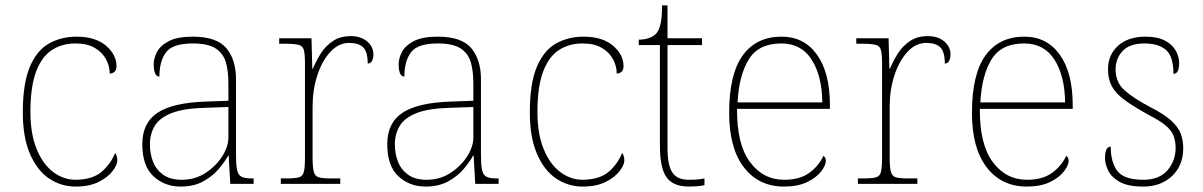

<svg xmlns="http://www.w3.org/2000/svg" viewBox="-20 -677 4429 707"><path d="M259 10Q205 10 161 -19.5Q117 -49 90.5 -110Q64 -171 64 -263Q64 -369 89.5 -430Q115 -491 160 -516.5Q205 -542 262 -542Q331 -542 370 -509Q409 -476 409 -433Q409 -408 384 -406Q384 -434 370 -459.5Q356 -485 328.5 -501Q301 -517 258 -517Q209 -517 171.5 -493Q134 -469 113 -413.5Q92 -358 92 -264Q92 -184 115 -128Q138 -72 176 -43.5Q214 -15 259 -15Q322 -16 355 -45Q388 -74 404 -114Q412 -103 412 -86Q412 -70 394.5 -47Q377 -24 343 -7Q309 10 259 10Z M645 10Q586 10 545 -28Q504 -66 504 -146Q504 -225 560.5 -262Q617 -299 738 -303L821 -306V-371Q821 -414 812 -446.5Q803 -479 775 -498Q747 -517 690 -517Q616 -517 591.5 -484.5Q567 -452 567 -395Q546 -395 546 -441Q546 -462 558 -485.5Q570 -509 601.5 -525.5Q633 -542 690 -542Q778 -542 813.5 -499.5Q849 -457 849 -386V-110Q849 -73 852.5 -53.5Q856 -34 868 -27Q880 -20 907 -20H914V0H828L822 -104H820Q809 -83 786.5 -56Q764 -29 729 -9.5Q694 10 645 10ZM649 -15Q698 -15 736.5 -40Q775 -65 798 -101Q821 -137 821 -170V-283L735 -280Q657 -278 613 -261Q569 -244 550.5 -214.5Q532 -185 532 -145Q532 -111 543.5 -81.5Q555 -52 581 -33.5Q607 -15 649 -15Z M1014 0V-20H1036Q1066 -20 1080.5 -24Q1095 -28 1099 -44.5Q1103 -61 1103 -98V-442Q1103 -477 1099 -492.5Q1095 -508 1079 -512Q1063 -516 1026 -516H1008V-536H1127L1130 -424H1132Q1144 -453 1161.5 -480.5Q1179 -508 1206 -526Q1233 -544 1271 -544Q1309 -544 1332 -524.5Q1355 -505 1355 -476Q1355 -463 1350 -453Q1345 -443 1334 -443Q1334 -487 1317 -503Q1300 -519 1266 -519Q1227 -519 1196.5 -486Q1166 -453 1148.5 -399.5Q1131 -346 1131 -284V-98Q1131 -61 1135.5 -44.5Q1140 -28 1154 -24Q1168 -20 1198 -20H1233V0Z M1547 10Q1488 10 1447 -28Q1406 -66 1406 -146Q1406 -225 1462.5 -262Q1519 -299 1640 -303L1723 -306V-371Q1723 -414 1714 -446.5Q1705 -479 1677 -498Q1649 -517 1592 -517Q1518 -517 1493.5 -484.5Q1469 -452 1469 -395Q1448 -395 1448 -441Q1448 -462 1460 -485.5Q1472 -509 1503.5 -525.5Q1535 -542 1592 -542Q1680 -542 1715.5 -499.5Q1751 -457 1751 -386V-110Q1751 -73 1754.5 -53.5Q1758 -34 1770 -27Q1782 -20 1809 -20H1816V0H1730L1724 -104H1722Q1711 -83 1688.5 -56Q1666 -29 1631 -9.5Q1596 10 1547 10ZM1551 -15Q1600 -15 1638.5 -40Q1677 -65 1700 -101Q1723 -137 1723 -170V-283L1637 -280Q1559 -278 1515 -261Q1471 -244 1452.5 -214.5Q1434 -185 1434 -145Q1434 -111 1445.5 -81.5Q1457 -52 1483 -33.5Q1509 -15 1551 -15Z M2126 10Q2072 10 2028 -19.5Q1984 -49 1957.5 -110Q1931 -171 1931 -263Q1931 -369 1956.5 -430Q1982 -491 2027 -516.5Q2072 -542 2129 -542Q2198 -542 2237 -509Q2276 -476 2276 -433Q2276 -408 2251 -406Q2251 -434 2237 -459.5Q2223 -485 2195.5 -501Q2168 -517 2125 -517Q2076 -517 2038.5 -493Q2001 -469 1980 -413.5Q1959 -358 1959 -264Q1959 -184 1982 -128Q2005 -72 2043 -43.5Q2081 -15 2126 -15Q2189 -16 2222 -45Q2255 -74 2271 -114Q2279 -103 2279 -86Q2279 -70 2261.5 -47Q2244 -24 2210 -7Q2176 10 2126 10Z M2517 10Q2459 10 2434.5 -24Q2410 -58 2410 -141V-511H2332V-531Q2353 -531 2368.5 -536.5Q2384 -542 2394 -551Q2404 -560 2411 -584Q2418 -608 2418 -657H2438V-536H2565V-511H2438V-132Q2438 -68 2456 -41.5Q2474 -15 2516 -15Q2533 -15 2545.5 -16Q2558 -17 2574 -20V5Q2558 8 2544.5 9Q2531 10 2517 10Z M2867 10Q2774 10 2719.5 -60.5Q2665 -131 2665 -262Q2665 -404 2715 -473Q2765 -542 2858 -542Q2941 -542 2988.5 -475.5Q3036 -409 3036 -290V-276H2694Q2693 -146 2741.5 -80.5Q2790 -15 2868 -15Q2925 -15 2960 -40.5Q2995 -66 3012 -103Q3021 -97 3021 -85Q3021 -68 3003.5 -45.5Q2986 -23 2952 -6.5Q2918 10 2867 10ZM3008 -300Q3007 -397 2969 -457Q2931 -517 2857 -517Q2773 -517 2737 -458Q2701 -399 2696 -300Z M3139 0V-20H3161Q3191 -20 3205.5 -24Q3220 -28 3224 -44.5Q3228 -61 3228 -98V-442Q3228 -477 3224 -492.5Q3220 -508 3204 -512Q3188 -516 3151 -516H3133V-536H3252L3255 -424H3257Q3269 -453 3286.5 -480.5Q3304 -508 3331 -526Q3358 -544 3396 -544Q3434 -544 3457 -524.5Q3480 -505 3480 -476Q3480 -463 3475 -453Q3470 -443 3459 -443Q3459 -487 3442 -503Q3425 -519 3391 -519Q3352 -519 3321.5 -486Q3291 -453 3273.5 -399.5Q3256 -346 3256 -284V-98Q3256 -61 3260.5 -44.5Q3265 -28 3279 -24Q3293 -20 3323 -20H3358V0Z M3761 10Q3668 10 3613.5 -60.5Q3559 -131 3559 -262Q3559 -404 3609 -473Q3659 -542 3752 -542Q3835 -542 3882.5 -475.5Q3930 -409 3930 -290V-276H3588Q3587 -146 3635.5 -80.5Q3684 -15 3762 -15Q3819 -15 3854 -40.5Q3889 -66 3906 -103Q3915 -97 3915 -85Q3915 -68 3897.5 -45.5Q3880 -23 3846 -6.5Q3812 10 3761 10ZM3902 -300Q3901 -397 3863 -457Q3825 -517 3751 -517Q3667 -517 3631 -458Q3595 -399 3590 -300Z M4190 10Q4134 10 4103.5 -7Q4073 -24 4061 -48.5Q4049 -73 4049 -95Q4049 -137 4070 -137Q4070 -80 4094.5 -47.5Q4119 -15 4190 -15Q4249 -15 4279 -50Q4309 -85 4309 -132Q4309 -156 4302 -175.5Q4295 -195 4274.5 -213Q4254 -231 4213 -252Q4155 -284 4121.5 -308.5Q4088 -333 4074 -359.5Q4060 -386 4060 -422Q4060 -475 4097 -508.5Q4134 -542 4198 -542Q4243 -542 4270.5 -527Q4298 -512 4310 -489.5Q4322 -467 4322 -445Q4322 -405 4301 -405Q4301 -470 4273 -493.5Q4245 -517 4195 -517Q4140 -517 4114 -489.5Q4088 -462 4088 -421Q4088 -374 4121 -344.5Q4154 -315 4215 -283Q4266 -257 4292 -233.5Q4318 -210 4327.5 -185.5Q4337 -161 4337 -131Q4337 -68 4296 -29Q4255 10 4190 10Z"/></svg>

Font: Noto Serif Thin
Style: Regular
Weight: 100
Designer: Monotype Design Team
Foundry: Monotype Imaging Inc.
Version: Version 2.015